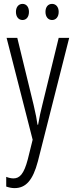

<svg xmlns="http://www.w3.org/2000/svg" viewBox="-20 -727 383 988"><path d="M62 -666C62 -640 76 -624 96 -624C115 -624 129 -639 129 -666C129 -692 115 -707 96 -707C76 -707 62 -691 62 -666ZM214 -666C214 -640 228 -624 248 -624C267 -624 282 -639 282 -666C282 -692 267 -707 248 -707C228 -707 214 -692 214 -666ZM14 -532 148 -8 123 93C103 169 81 191 49 191C38 191 24 188 12 183V233C27 238 40 241 55 241C112 241 149 202 175 103L336 -532H282L198 -188C189 -154 183 -124 176 -85H173C169 -113 165 -136 153 -187L69 -532Z"/></svg>

Font: Noto Sans Arabic ExtCond Light
Style: Regular
Weight: 300
Width: 2
Designer: Monotype Design Team, Nadine Chahine, Nizar Qandah and Khaled Hosny
Foundry: Monotype Imaging Inc.
Version: Version 2.012